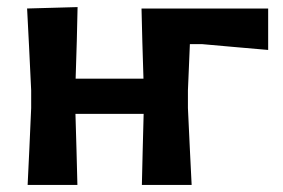

<svg xmlns="http://www.w3.org/2000/svg" viewBox="-20 -522 799 542"><path d="M58 0Q60.5 -54.5 63 -104.8Q65.5 -155 68 -217V-267Q64.5 -338.5 62 -391.2Q59.5 -444 56.5 -498L199 -502Q198 -453.5 196.8 -406.5Q195.5 -359.5 193.5 -300H385Q383 -358.5 381.8 -404.5Q380.5 -450.5 379.5 -498H737V-381Q691 -385 642.8 -389.2Q594.5 -393.5 549.5 -397.5H516Q515 -369 513.5 -337.5Q512 -306 510.5 -267V-217Q513.5 -155 515.8 -104.5Q518 -54 521 0H380.5Q381.5 -50.5 382.8 -97.5Q384 -144.5 385.5 -200.5H193Q194.5 -144.5 196 -97.5Q197.5 -50.5 198.5 0Z"/></svg>

Font: Commissioner Loud SemiBold
Style: Regular
Weight: 600
Designer: Kostas Bartsokas
Foundry: Kostas Bartsokas
Version: Version 1.000; ttfautohint (v1.8.3)